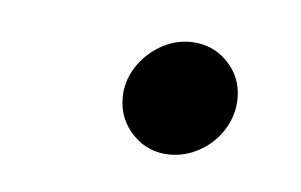

<svg xmlns="http://www.w3.org/2000/svg" viewBox="-25 -332 229 146"><g transform="rotate(5 89.5 -259.5)"><path d="M68.5 -255.9Q68.5 -268.1 75.2 -278.9Q81.9 -289.6 92.8 -296.1Q103.7 -302.6 115.9 -302.6Q132.6 -302.6 144.1 -291.1Q155.6 -279.6 155.6 -263.3Q155.6 -250.7 149.1 -239.8Q142.6 -228.9 131.5 -222.4Q120.4 -215.9 108.1 -215.9Q91.5 -215.9 80 -227.6Q68.5 -239.3 68.5 -255.9Z"/></g></svg>

Font: 26F Galaxy Sans
Style: Bold Italic
Weight: 700
Italic angle: -5°
Designer: C₂₉H₂₅N₃O₅
Version: Version 1.200